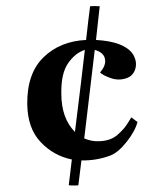

<svg xmlns="http://www.w3.org/2000/svg" viewBox="-20 -598 487 620"><path d="M424 -204Q416 -174 389 -140Q362 -106 337 -96Q292 -79 243 -80L233 0Q233 1 218 1Q203 1 202 0Q208 -52 212 -83Q153 -95 111 -139.5Q69 -184 68 -262Q67 -361 120.5 -413Q174 -465 258 -469Q266 -541 271 -578H278Q286 -579 294 -578H302L290 -469Q379 -464 408 -425Q424 -400 417 -376Q410 -352 387 -345Q362 -337 337 -346Q312 -355 303 -364Q323 -387 319 -407Q316 -428 286 -437L252 -151Q276 -141 297 -142Q317 -142 333 -147.5Q349 -153 361 -164Q373 -175 379.5 -182.5Q386 -190 394.5 -203.5Q403 -217 404 -219ZM222 -172Q244 -348 254 -437Q223 -427 200 -394Q177 -361 178 -296Q178 -216 222 -172Z"/></svg>

Font: GFS Artemisia
Style: Bold
Weight: 700
Designer: Designed by Takis Katsoulidis.
Foundry: Designed by Takis Katsoulidis.
Version: Version 1.0